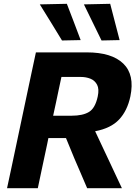

<svg xmlns="http://www.w3.org/2000/svg" viewBox="-20 -988 732 1008"><path d="M17 0Q29.5 -57.5 40.8 -111Q52 -164.5 66.5 -232.5L117.5 -473.5Q132.5 -543.5 144 -598.5Q155.5 -653.5 168.5 -713H436Q566.5 -713 627.2 -654.2Q688 -595.5 664.5 -482Q648.5 -406.5 605.2 -360.5Q562 -314.5 479.5 -299L522.5 -207.5Q538 -174.5 555.8 -136.8Q573.5 -99 590.2 -63.2Q607 -27.5 620 0H437.5Q419.5 -42 403.2 -80.2Q387 -118.5 370.5 -156L326.5 -263H234L228 -233Q213.5 -164.5 202 -111.2Q190.5 -58 178.5 0ZM405 -584H302.5Q295.5 -553 288.8 -520Q282 -487 274 -449.5L259 -380.5H356Q415 -380.5 447.5 -400.5Q480 -420.5 493 -481Q501.5 -520.5 489.8 -543Q478 -565.5 454.8 -574.8Q431.5 -584 405 -584ZM305.5 -775.5Q277.5 -821.5 248.5 -868.8Q219.5 -916 189 -965L331 -968Q349.5 -920.5 367.5 -872.8Q385.5 -825 403.5 -777.5ZM513 -775.5Q490.5 -822 467.2 -869.2Q444 -916.5 420.5 -965L558.5 -968Q571 -920.5 583.2 -872.8Q595.5 -825 608 -777.5Z"/></svg>

Font: Commissioner
Style: Bold Italic
Weight: 700
Italic angle: -12°
Designer: Kostas Bartsokas
Foundry: Kostas Bartsokas
Version: Version 1.000; ttfautohint (v1.8.3)